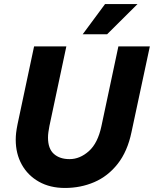

<svg xmlns="http://www.w3.org/2000/svg" viewBox="-20 -920 763 952"><path d="M58 -227Q58 -244 60 -261.5Q62 -279 67 -304L149 -690H309L225 -295Q222 -279 220 -265Q218 -251 218 -238Q218 -183 247 -157Q276 -131 325 -131Q376 -131 420.5 -170.5Q465 -210 483 -295L567 -690H723L632 -265Q612 -169 563.5 -107.5Q515 -46 447.5 -17Q380 12 302 12Q228 12 173 -19Q118 -50 88 -104Q58 -158 58 -227ZM390 -750 501 -900H662L511 -750Z"/></svg>

Font: Radio Canada
Style: Bold Italic
Weight: 700
Italic angle: -12°
Designer: Charles Daoud, Etienne Aubert Bonn, Alexandre Saumier Demers, Jacques Le Bailly
Foundry: Radio-Canada
Version: Version 2.104; ttfautohint (v1.8.4.7-5d5b);gftools[0.9.28.de